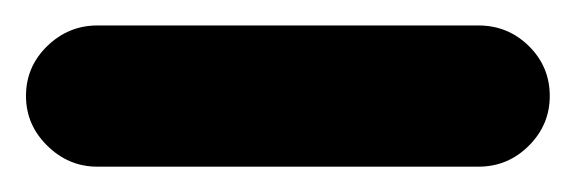

<svg xmlns="http://www.w3.org/2000/svg" viewBox="-76 -97 449 150"><path d="M353.5 -22Q353.5 0.5 337.2 16.8Q320.8 33.2 297.9 33.2H0Q-22.5 33.2 -39.1 16.8Q-55.7 0.5 -55.7 -22Q-55.7 -44.9 -39.1 -61Q-22.5 -77.1 0 -77.1H297.9Q320.8 -77.1 337.2 -61Q353.5 -44.9 353.5 -22Z"/></svg>

Font: Mikhak-FD SemiBold
Style: Regular
Weight: 600
Designer: Amin Abedi
Version: Version 3.2